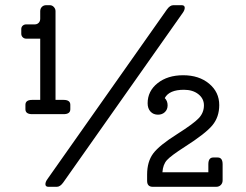

<svg xmlns="http://www.w3.org/2000/svg" viewBox="-20 -720 948 740"><path d="M251 -299Q251 -280 225 -280H104Q78 -280 78 -299V-316Q78 -335 104 -335H135V-571H81Q73 -571 67.5 -576.5Q62 -582 62 -590V-608Q62 -616 67.5 -621Q73 -626 81 -626H114Q123 -626 129 -632Q135 -638 135 -648V-677Q135 -687 141.5 -693.5Q148 -700 158 -700H172Q181 -700 187.5 -693Q194 -686 194 -677V-335H225Q251 -335 251 -316ZM692 -690Q692 -681 684 -670L224 -17Q212 0 199 0H167Q155 0 155 -10Q155 -19 163 -30L623 -683Q635 -700 648 -700H680Q692 -700 692 -690ZM819 -113Q838 -113 838 -87V-25Q838 -14 831 -7Q824 0 813 0H569Q547 0 547 -23V-47Q547 -97 570.5 -128.5Q594 -160 664 -204Q727 -244 746.5 -265Q766 -286 766 -314Q766 -340 744.5 -357Q723 -374 689 -374Q632 -374 615 -342Q626 -331 626 -314Q626 -298 615.5 -288Q605 -278 589 -278Q571 -278 560 -290Q549 -302 549 -322Q549 -369 587.5 -399.5Q626 -430 686 -430Q747 -430 786 -397.5Q825 -365 825 -315Q825 -269 798.5 -237Q772 -205 692 -154Q639 -120 623.5 -103Q608 -86 606 -56H783V-87Q783 -113 802 -113Z"/></svg>

Font: Solway Light
Style: Regular
Weight: 300
Designer: Mariya V. Pigoulevskaya
Foundry: The Northern Block Ltd.
Version: Version 1.000;hotconv 1.0.109;makeotfexe 2.5.65596